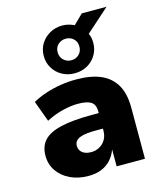

<svg xmlns="http://www.w3.org/2000/svg" viewBox="-125 -940 871 1041"><g transform="rotate(-15 310.0 -419.5)"><path d="M242 11Q185 11 140 -10.5Q95 -32 69.5 -69.5Q44 -107 44 -155Q44 -208 74 -240.5Q104 -273 170 -288.5Q236 -304 342 -304H404V-217H349Q317 -217 293.5 -214.5Q270 -212 254 -205.5Q238 -199 230 -188.5Q222 -178 222 -163Q222 -139 240 -124.5Q258 -110 290 -110Q315 -110 336.5 -122Q358 -134 370.5 -155.5Q383 -177 383 -206V-313Q383 -352 360 -367Q337 -382 286 -382Q248 -382 202 -371Q156 -360 107 -335L64 -452Q98 -471 138.5 -484.5Q179 -498 223.5 -505Q268 -512 312 -512Q393 -512 448 -488.5Q503 -465 532 -415.5Q561 -366 561 -286V0H402V-95Q390 -62 368.5 -38.5Q347 -15 316 -2Q285 11 242 11ZM314 -546Q275 -546 243.5 -563.5Q212 -581 193.5 -611.5Q175 -642 175 -680Q175 -718 193.5 -748Q212 -778 243.5 -796Q275 -814 314 -814Q333 -814 349.5 -809.5Q366 -805 381 -798L434 -850H573L442 -733Q448 -721 450.5 -708Q453 -695 453 -680Q453 -642 434.5 -611.5Q416 -581 385 -563.5Q354 -546 314 -546ZM314 -619Q340 -619 357.5 -636Q375 -653 375 -680Q375 -707 357.5 -723.5Q340 -740 314 -740Q289 -740 271 -723.5Q253 -707 253 -680Q253 -653 271 -636Q289 -619 314 -619Z"/></g></svg>

Font: Nunito Sans 9pt Black
Style: Regular
Weight: 900
Version: Version 3.101;gftools[0.9.27]